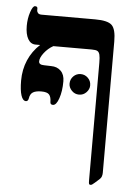

<svg xmlns="http://www.w3.org/2000/svg" viewBox="-55 -632 628 869"><g transform="rotate(5 259.0 -197.0)"><path d="M85.9 -416Q64 -416 51.5 -437.7Q39.1 -459.5 39.1 -497.1Q39.1 -530.3 48.8 -559.6Q58.6 -588.9 68.8 -588.9Q80.1 -588.9 80.1 -580.1V-570.8Q80.1 -565.4 84.7 -559.3Q89.4 -553.2 102.1 -553.2H345.2Q402.3 -553.2 421.1 -534.9Q439.9 -516.6 439.9 -460.9V136.2Q439.9 144.5 437 152.8Q434.1 161.1 421.9 170.9L408.2 183.1Q395.5 194.8 390.1 194.8Q383.8 194.8 382.3 190.9Q380.9 187 380.9 174.8V-358.9Q380.9 -383.8 377.9 -395.5Q375 -407.2 367.7 -411.6Q360.4 -416 340.8 -416H167Q143.1 -402.8 126 -380.6Q108.9 -358.4 108.9 -341.8Q108.9 -326.2 132.8 -326.2L165 -325.2Q192.4 -325.2 209.2 -308.3Q226.1 -291.5 226.1 -261.2Q226.1 -216.3 214.8 -183.6Q203.6 -150.9 188 -150.9Q175.8 -150.9 175.8 -163.1Q175.8 -185.5 166.7 -196.3Q157.7 -207 130.9 -207Q106.4 -207 93.3 -199.2Q80.1 -191.4 77.1 -170.9Q74.7 -157.2 64.9 -157.2Q50.8 -157.2 43 -180.9Q35.2 -204.6 35.2 -248Q35.2 -298.3 53.7 -341.3Q72.3 -384.3 106.9 -416ZM254.9 -253.4Q254.9 -273.4 268.6 -287.1Q282.2 -300.8 301.8 -300.8Q320.8 -300.8 334.7 -287.1Q348.6 -273.4 348.6 -253.4Q348.6 -235.8 335 -221.7Q321.3 -207.5 301.8 -207.5Q282.2 -207.5 268.6 -221.7Q254.9 -235.8 254.9 -253.4Z"/></g></svg>

Font: Liberation Serif
Style: Bold
Weight: 700
Designer: Steve Matteson
Foundry: Ascender Corporation
Version: Version 2.1.5